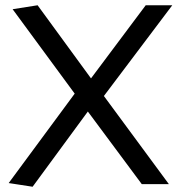

<svg xmlns="http://www.w3.org/2000/svg" viewBox="-20 -700 688 730"><path d="M13 -4 264 -344 28 -665 123 -680 326 -402 534 -680H635L375 -335L622 0H519L314 -276L104 10Z"/></svg>

Font: Palanquin Medium
Style: Regular
Weight: 500
Designer: Pria Ravichandran
Version: Version 1.0.4